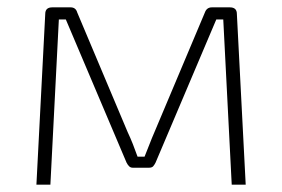

<svg xmlns="http://www.w3.org/2000/svg" viewBox="-20 -502 767 522"><path d="M605 -482Q624 -482 624 -464L648 0H610L587 -449H568L403 -60Q400 -54 396.5 -50Q393 -46 385 -46H341Q335 -46 331 -50Q327 -54 324 -60L159 -449H140L117 0H79L103 -464Q103 -482 122 -482H172Q179 -482 183.5 -478.5Q188 -475 190 -468L327 -143Q335 -126 341.5 -109.5Q348 -93 354 -76H373Q380 -93 386.5 -110Q393 -127 400 -143L537 -468Q542 -482 556 -482Z"/></svg>

Font: Exo 2 ExtraLight
Style: Regular
Weight: 250
Designer: Natanael Gama
Foundry: Natanael Gama
Version: Version 2.010